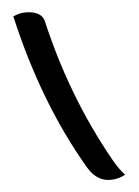

<svg xmlns="http://www.w3.org/2000/svg" viewBox="-60 -812 720 994"><g transform="rotate(-5 300.0 -315.0)"><path d="M46 -751Q79 -766 110 -766Q151 -766 176 -752Q201 -738 207 -710Q300 -308 493 34Q507 59 521 79Q535 99 551 116Q515 136 474 136Q403 136 359 63Q151 -290 46 -751Z"/></g></svg>

Font: Recursive Sn Csl St
Style: Bold
Weight: 700
Version: Version 1.079;hotconv 1.0.112;makeotfexe 2.5.65598; ttfautoh